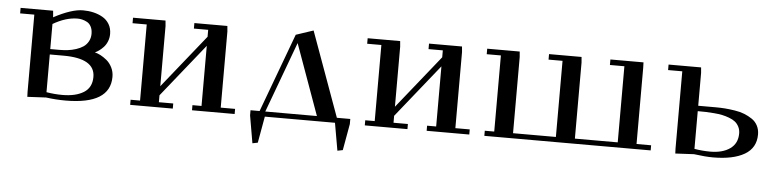

<svg xmlns="http://www.w3.org/2000/svg" viewBox="-40 -642 3917 968"><g transform="rotate(5 1918.5 -157.5)"><path d="M32.2 -411.1V-439H196.8L199.2 -411.1V-405.8Q289.6 -454.1 347.2 -454.1Q375 -454.1 400.1 -448.2Q425.3 -442.4 446.5 -430.2Q467.8 -418 480.5 -396.7Q493.2 -375.5 493.2 -347.2Q493.2 -326.7 485.8 -308.8Q478.5 -291 467 -279.1Q455.6 -267.1 445.1 -259.8Q434.6 -252.4 424.8 -248Q438 -245.1 453.6 -237.1Q469.2 -229 485.6 -215.6Q502 -202.1 512.9 -180.4Q523.9 -158.7 523.9 -132.8Q523.9 6.8 297.9 6.8Q250 6.8 199.2 0L105 4.9L104 -20V-411.1ZM199.2 -26.9Q239.7 -20 279.8 -20Q347.7 -20 387.9 -45.2Q428.2 -70.3 428.2 -124Q428.2 -217.8 269 -217.8H199.2ZM199.2 -245.1H245.1Q267.6 -245.1 288.1 -247.6Q308.6 -250 329.6 -256.8Q350.6 -263.7 365.7 -273.9Q380.9 -284.2 390.4 -301.3Q399.9 -318.4 399.9 -339.8Q399.9 -361.3 391.8 -376.5Q383.8 -391.6 370.8 -398.2Q357.9 -404.8 346.4 -407.5Q335 -410.2 323.2 -410.2Q264.6 -410.2 199.2 -372.1Z M601.1 -411.1V-439H765.6L768.1 -411.1V-106.9L983.9 -376V-411.1H911.6V-439H1078.6L1081.1 -411.1V-25.9H1153.8V0H938V-25.9H983.9V-330.1L768.1 -61V-25.9H840.8V0H625V-25.9H672.9V-411.1Z M1231.9 0V-25.9H1277.8L1425.8 -424.8L1513.7 -454.1L1668.9 -25.9H1736.8V0L1712.9 133.8L1686 139.2L1661.6 0H1306.6L1282.7 133.8L1255.9 139.2ZM1306.6 -25.9H1567.9L1439 -383.8Z M1788.6 -411.1V-439H1953.1L1955.6 -411.1V-106.9L2171.4 -376V-411.1H2099.1V-439H2266.1L2268.6 -411.1V-25.9H2341.3V0H2125.5V-25.9H2171.4V-330.1L1955.6 -61V-25.9H2028.3V0H1812.5V-25.9H1860.4V-411.1Z M2393.6 -411.1V-439H2558.1L2560.5 -411.1V-25.9H2777.3V-411.1H2706.5V-439H2871.1L2873.5 -411.1V-25.9H3090.3V-411.1H3017.1V-439H3184.6L3185.5 -411.1V-25.9H3259.3V0H2417.5V-25.9H2465.3V-411.1Z M3311.5 -411.1V-439H3476.1L3478.5 -411.1V-245.1H3567.4Q3592.3 -245.1 3614.5 -243.4Q3636.7 -241.7 3663.8 -237.5Q3690.9 -233.4 3712.4 -224.9Q3733.9 -216.3 3752.4 -203.9Q3771 -191.4 3781.2 -171.6Q3791.5 -151.9 3791.5 -127Q3791.5 -59.1 3734.4 -25.6Q3677.2 7.8 3575.2 7.8Q3536.1 7.8 3478.5 0L3384.3 4.9L3383.3 -20V-411.1ZM3478.5 -26.9Q3519 -20 3559.1 -20Q3621.1 -20 3658.7 -46.6Q3696.3 -73.2 3696.3 -124Q3696.3 -142.6 3688.7 -157.5Q3681.2 -172.4 3669.4 -181.9Q3657.7 -191.4 3638.9 -198.5Q3620.1 -205.6 3602.8 -209.2Q3585.4 -212.9 3561 -214.8Q3536.6 -216.8 3519.5 -217.3Q3502.4 -217.8 3478.5 -217.8Z"/></g></svg>

Font: Dehuti Alt
Style: Bold
Weight: 700
Version: Version 1.2